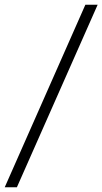

<svg xmlns="http://www.w3.org/2000/svg" viewBox="-49 -743 434 813"><path d="M-29 50 312.5 -723H364.5L22.5 50Z"/></svg>

Font: Public Sans ExtraLight
Style: Italic
Weight: 200
Italic angle: -8°
Designer: The Public Sans project authors (U.S. Web Design System). Libre Franklin designed by Pablo Impallari and Rodrigo Fuenzal
Version: Version 1.007; ttfautohint (v1.8.1) -l 8 -r 50 -G 200 -x 14 